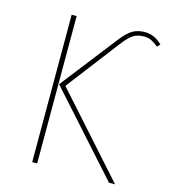

<svg xmlns="http://www.w3.org/2000/svg" viewBox="-105 -774 753 857"><g transform="rotate(15 272.0 -345.5)"><path d="M149 -367 349 -624Q379 -663 403 -677Q427 -691 460 -691Q504 -691 540 -655L527 -642Q511 -656 495.5 -663.5Q480 -671 460 -671Q433 -671 413 -659.5Q393 -648 364 -610L178 -367L506 0H478ZM146 0H123V-681H146Z"/></g></svg>

Font: Fira Sans Thin
Style: Regular
Weight: 100
Designer: bBox Type GmbH & Carrois Corporate GbR & Edenspiekermann AG
Foundry: bBox Type GmbH & Carrois Corporate GbR & Edenspiekermann AG
Version: Version 4.301